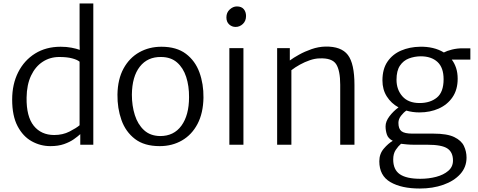

<svg xmlns="http://www.w3.org/2000/svg" viewBox="-20 -833 2750 1105"><path d="M270 8Q213 8 162.8 -19.8Q112.5 -47.5 81.2 -106.8Q50 -166 50 -260Q50 -349 84.8 -417.5Q119.5 -486 182.2 -525Q245 -564 329 -564Q363 -564 391.5 -558.5Q420 -553 439 -546L438 -579V-813H517V0H442V-61Q428 -48 405 -31.8Q382 -15.5 348.8 -3.8Q315.5 8 270 8ZM133 -271Q131.5 -162.5 174.2 -109.2Q217 -56 292 -56Q341 -56 379.8 -75.8Q418.5 -95.5 438 -112V-478Q424 -489.5 395 -497.2Q366 -505 321 -505Q268 -505 225.8 -477.5Q183.5 -450 158.8 -397.8Q134 -345.5 133 -271Z M899 8Q810.5 8 756.8 -33.2Q703 -74.5 679 -142.2Q655 -210 656 -289Q657.5 -377.5 691.2 -439Q725 -500.5 781.8 -532.2Q838.5 -564 909 -564Q996 -564 1049.8 -523.5Q1103.5 -483 1127.8 -416.2Q1152 -349.5 1151 -271Q1149.5 -182 1116.8 -119.8Q1084 -57.5 1027.5 -24.8Q971 8 899 8ZM901 -50Q980.5 -49.5 1024.2 -109.8Q1068 -170 1068 -274Q1068.5 -338 1051.5 -390.2Q1034.5 -442.5 999 -473.5Q963.5 -504.5 908 -505Q829.5 -506.5 784.8 -449.5Q740 -392.5 739 -288Q739 -224.5 756 -170.8Q773 -117 808.8 -84Q844.5 -51 901 -50Z M1300 0V-556H1381V0ZM1336 -678Q1314.5 -678 1298.8 -692.5Q1283 -707 1283 -733Q1283 -761 1302.2 -778.5Q1321.5 -796 1343 -796Q1370 -796 1383 -780.2Q1396 -764.5 1396 -741Q1396 -712.5 1377.8 -695.2Q1359.5 -678 1336 -678Z M1575 0V-556H1648V-485Q1668 -500 1700.8 -518.2Q1733.5 -536.5 1773 -550.2Q1812.5 -564 1853 -565Q1944 -566.5 1982 -516.8Q2020 -467 2020 -344V0H1938V-345Q1938 -427.5 1914.5 -463.8Q1891 -500 1819 -497Q1793 -496.5 1763.5 -486.5Q1734 -476.5 1706 -461Q1678 -445.5 1657 -429V0Z M2394 -186Q2354 -186 2318.5 -196.5Q2303 -186 2288 -166.8Q2273 -147.5 2273 -126Q2273 -91 2291 -77.5Q2309 -64 2353 -64H2474Q2553.5 -64 2594.5 -44Q2635.5 -24 2650.2 7.5Q2665 39 2665 74Q2665 129 2628.8 169Q2592.5 209 2531.5 230.5Q2470.5 252 2396 252Q2290.5 252 2226.8 215Q2163 178 2163 95Q2163 52.5 2189 22.2Q2215 -8 2240.5 -22.5Q2214 -36 2206.5 -59Q2199 -82 2199 -106Q2199 -134 2221.2 -163.5Q2243.5 -193 2273.5 -215Q2231.5 -238 2206.2 -277.8Q2181 -317.5 2181 -370Q2181 -436 2210.2 -478.5Q2239.5 -521 2288.5 -542Q2337.5 -563 2397 -564Q2435.5 -565 2470.8 -556.8Q2506 -548.5 2534.5 -531Q2552 -540.5 2581.5 -547.8Q2611 -555 2641 -555H2687V-490H2580Q2596 -469 2605 -441.5Q2614 -414 2614 -380Q2614 -317 2584.5 -273.8Q2555 -230.5 2505 -208.2Q2455 -186 2394 -186ZM2395 -240Q2456 -240 2494.5 -271.5Q2533 -303 2533 -377Q2533 -444 2497.8 -476.5Q2462.5 -509 2401 -509Q2365 -508.5 2333.2 -496.5Q2301.5 -484.5 2281.8 -455.2Q2262 -426 2262 -374Q2262 -317 2296 -278.5Q2330 -240 2395 -240ZM2243 85Q2243 143.5 2281.2 169.8Q2319.5 196 2399 196Q2447 196 2490 184.8Q2533 173.5 2560 150.2Q2587 127 2587 91Q2587 43 2554.8 21.5Q2522.5 0 2440 0H2365Q2341.5 0 2322.5 -1.8Q2303.5 -3.5 2288 -5.5Q2272 8 2257.5 29.8Q2243 51.5 2243 85Z"/></svg>

Font: Merriweather Sans Light
Style: Regular
Weight: 300
Designer: Eben Sorkin
Foundry: Eben Sorkin
Version: Version 2.001; ttfautohint (v1.8.3)